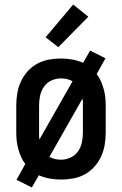

<svg xmlns="http://www.w3.org/2000/svg" viewBox="-20 -787 540 850"><path d="M121 43 53 9 92 -61Q81 -75 73.5 -92Q66 -109 61 -127Q56 -145 54 -163.5Q52 -182 52 -200V-320Q52 -347 56.5 -374Q61 -401 72.5 -426Q84 -451 102.5 -471.5Q121 -492 145 -505Q169 -518 196 -523Q223 -528 250 -528Q275 -528 300 -523.5Q325 -519 348 -509L379 -563L447 -529L408 -459Q419 -445 426.5 -428Q434 -411 439 -393Q444 -375 446 -356.5Q448 -338 448 -320V-200Q448 -173 443.5 -146Q439 -119 427.5 -94Q416 -69 397.5 -48.5Q379 -28 355 -15Q331 -2 304 3Q277 8 250 8Q225 8 200 3.5Q175 -1 152 -11ZM155 -170 301 -427Q290 -434 276.5 -437Q263 -440 250 -440Q228 -440 207.5 -430.5Q187 -421 174.5 -403Q162 -385 157.5 -363.5Q153 -342 153 -320V-200Q153 -192 153 -184.5Q153 -177 155 -170ZM250 -80Q272 -80 292.5 -89.5Q313 -99 325.5 -117Q338 -135 342.5 -156.5Q347 -178 347 -200V-320Q347 -328 347 -335.5Q347 -343 345 -350L199 -93Q210 -86 223.5 -83Q237 -80 250 -80ZM238 -578 182 -622 304 -767 371 -713Z"/></svg>

Font: Iosevka Curly Semibold
Style: Regular
Weight: 600
Monospace: yes
Designer: Belleve Invis
Foundry: Belleve Invis
Version: Version 22.1.2; ttfautohint (v1.8.4)